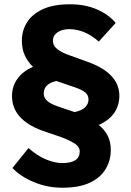

<svg xmlns="http://www.w3.org/2000/svg" viewBox="-20 -735 611 896"><path d="M271 141Q201 141 138.5 115Q76 89 38 49L113 -44Q155 -7 196 9.5Q237 26 270 26Q352 26 352 -28Q352 -51 326.5 -66.5Q301 -82 266 -95L175 -126Q36 -178 36 -287Q36 -332 61.5 -367.5Q87 -403 134 -423Q111 -445 96.5 -475Q82 -505 82 -545Q82 -592 106 -630.5Q130 -669 179.5 -692Q229 -715 306 -715Q376 -715 430.5 -692Q485 -669 520 -628L441 -541Q404 -573 370 -586Q336 -599 304 -599Q269 -599 248 -584Q227 -569 227 -545Q227 -521 249 -504.5Q271 -488 307 -476L393 -445Q540 -391 537 -283Q535 -237 510 -204Q485 -171 441 -152Q467 -131 482 -102.5Q497 -74 497 -35Q497 14 473 54Q449 94 399.5 117.5Q350 141 271 141ZM325 -213Q327 -212 328 -212Q362 -219 377.5 -234.5Q393 -250 393 -271Q393 -290 379 -302.5Q365 -315 334 -326L243 -357Q184 -344 184 -298Q184 -279 200 -264.5Q216 -250 251 -238Z"/></svg>

Font: Readex Pro bold
Style: Bold
Weight: 700
Designer: Bonnie Shaver-Troup, Thomas Jockin
Foundry: Lexend
Version: Version 1.200; ttfautohint (v1.8.3)